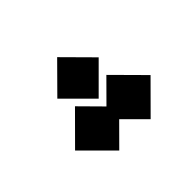

<svg xmlns="http://www.w3.org/2000/svg" viewBox="-103 -1041 792 792"><g transform="rotate(-45 293.0 -645.0)"><path d="M384.8 -418 513.2 -546.9 384.8 -676.3 293 -584 201.7 -676.3 72.8 -546.9 201.7 -418 293 -509.8ZM293 -629.4 413.6 -750 293 -871.6 172.4 -750Z"/></g></svg>

Font: Cascadia Mono NF
Style: Bold
Weight: 700
Monospace: yes
Designer: Aaron Bell
Foundry: Saja Typeworks
Version: Version 2404.023